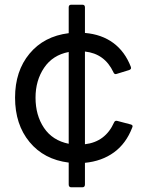

<svg xmlns="http://www.w3.org/2000/svg" viewBox="-20 -771 668 816"><path d="M272 13V-80Q167 -93 105.5 -167.5Q44 -242 44 -356Q44 -469 105.5 -543Q167 -617 272 -630V-740Q272 -751 283 -751H330Q341 -751 341 -740V-631Q412 -625 461.5 -588.5Q511 -552 536 -487L537 -482Q537 -476 528 -473L476 -457L472 -456Q465 -456 462 -464Q425 -543 341 -552V-158Q428 -168 465 -251Q469 -260 479 -257L536 -242Q547 -239 542 -229Q516 -161 464.5 -123.5Q413 -86 341 -79V13Q341 25 330 25H283Q272 25 272 13ZM272 -160V-550Q204 -537 167.5 -483Q131 -429 131 -356Q131 -281 167 -227.5Q203 -174 272 -160Z"/></svg>

Font: LINE Seed JP_TTF Regular
Style: Regular
Weight: 400
Designer: LINE & Fontrix & Fontworks
Version: Version 1.002